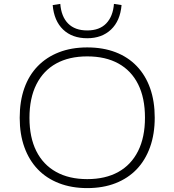

<svg xmlns="http://www.w3.org/2000/svg" viewBox="-20 -956 894 984"><path d="M427 8Q347 8 282.5 -17Q218 -42 173.5 -88.5Q129 -135 105 -201.5Q81 -268 81 -352Q81 -437 104.5 -503.5Q128 -570 173 -616.5Q218 -663 282 -688Q346 -713 427 -713Q508 -713 572 -688.5Q636 -664 681 -617Q726 -570 749.5 -503.5Q773 -437 773 -353Q773 -269 749 -202Q725 -135 680.5 -88.5Q636 -42 572 -17Q508 8 427 8ZM427 -38Q520 -38 586 -74.5Q652 -111 687.5 -181.5Q723 -252 723 -353Q723 -454 688 -524Q653 -594 587 -630.5Q521 -667 427 -667Q334 -667 268 -630.5Q202 -594 166.5 -523.5Q131 -453 131 -352Q131 -252 166 -182Q201 -112 267.5 -75Q334 -38 427 -38ZM427 -760Q350 -760 303.5 -804.5Q257 -849 250 -930L289 -936Q294 -871 329 -835.5Q364 -800 427 -800Q490 -800 524.5 -836Q559 -872 564 -936L603 -930Q596 -849 549 -804.5Q502 -760 427 -760Z"/></svg>

Font: Nunito Sans 10pt SemiExpanded ExtraLight
Style: Regular
Weight: 250
Width: 6
Designer: Vernon Adams
Foundry: Vernon Adams
Version: Version 3.101;gftools[0.9.27]